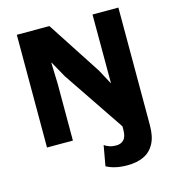

<svg xmlns="http://www.w3.org/2000/svg" viewBox="-125 -765 991 1086"><g transform="rotate(-15 370.5 -222.5)"><path d="M488.4 215Q449.6 215 419.4 208.2Q389.2 201.4 365 188L386.2 69.4Q398.4 78.2 415.5 84.2Q432.6 90.2 455 90.2Q482.8 90.2 499.6 72.8Q516.4 55.4 516.4 13V-5.4L274.4 -364L222.4 -457.4H220.8L224.8 -333.4V0H73.2V-660H264L469.2 -344.8L515.8 -258.2H516.8L516.4 -660H668V28.2Q668 95.6 645.5 136.7Q623 177.8 582.9 196.4Q542.8 215 488.4 215Z"/></g></svg>

Font: Work Sans
Style: Regular
Weight: 400
Designer: Wei Huang
Foundry: Wei Huang
Version: Version 2.006; ttfautohint (v1.8.1.43-b0c9)